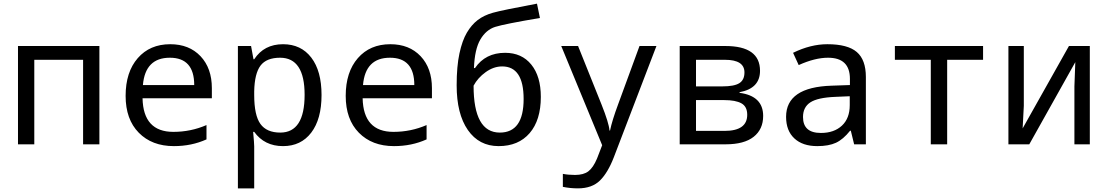

<svg xmlns="http://www.w3.org/2000/svg" viewBox="-20 -787 6041 1047"><path d="M167 0H78.1V-536.1H522V0H433.1V-460.9H167Z M1135.3 -251H757.3Q761.2 -67.9 925.3 -67.9Q1020.5 -67.9 1106 -105V-26.9Q1024.9 9.8 928.2 9.8Q808.6 9.8 736.8 -63.2Q665 -136.2 665 -264.2Q665 -394 731.2 -470Q797.4 -545.9 908.2 -545.9Q1011.7 -545.9 1073.5 -480.5Q1135.3 -415 1135.3 -306.2ZM759.3 -323.2H1039.1Q1039.1 -472.2 906.2 -472.2Q772 -472.2 759.3 -323.2Z M1366.2 -67.9H1360.4Q1366.2 -4.9 1366.2 11.2V240.2H1277.3V-536.1H1349.1L1362.3 -463.9H1366.2Q1419.9 -545.9 1523.4 -545.9Q1621.6 -545.9 1677.5 -472.9Q1733.4 -399.9 1733.4 -269Q1733.4 -137.2 1677.2 -63.7Q1621.1 9.8 1523.4 9.8Q1422.4 9.8 1366.2 -67.9ZM1366.2 -289.1V-269Q1366.2 -158.2 1400.1 -111.1Q1434.1 -64 1508.3 -64Q1641.1 -64 1641.1 -270Q1641.1 -472.2 1507.3 -472.2Q1433.1 -472.2 1400.6 -429.2Q1368.2 -386.2 1366.2 -289.1Z M2335.4 -251H1957.5Q1961.4 -67.9 2125.5 -67.9Q2220.7 -67.9 2306.2 -105V-26.9Q2225.1 9.8 2128.4 9.8Q2008.8 9.8 1937 -63.2Q1865.2 -136.2 1865.2 -264.2Q1865.2 -394 1931.4 -470Q1997.6 -545.9 2108.4 -545.9Q2211.9 -545.9 2273.7 -480.5Q2335.4 -415 2335.4 -306.2ZM1959.5 -323.2H2239.3Q2239.3 -472.2 2106.4 -472.2Q1972.2 -472.2 1959.5 -323.2Z M2908.2 -767.1 2924.3 -689Q2730.5 -656.2 2680.4 -640.4Q2630.4 -624.5 2599.4 -571.5Q2568.4 -518.6 2564.5 -416H2570.3Q2627 -499 2734.4 -499Q2825.2 -499 2877.2 -434.8Q2929.2 -370.6 2929.2 -258.8Q2929.2 -131.8 2868.2 -61Q2807.1 9.8 2699.2 9.8Q2592.3 9.8 2531.2 -78.1Q2470.2 -166 2470.2 -321.8Q2470.2 -425.3 2485.4 -495.6Q2500.5 -565.9 2525.9 -608.9Q2551.3 -651.9 2585 -677.7Q2618.7 -703.6 2668 -717.5Q2717.3 -731.4 2908.2 -767.1ZM2562.5 -319.8Q2562.5 -64 2705.6 -64Q2835.4 -64 2835.4 -247.1Q2835.4 -424.8 2718.3 -424.8Q2671.9 -424.8 2628.7 -393.8Q2585.4 -362.8 2562.5 -319.8Z M3040.5 -536.1H3132.3L3260.3 -216.8Q3300.3 -116.7 3303.7 -75.2H3306.6Q3317.9 -129.9 3350.6 -217.8L3467.3 -536.1H3559.6L3327.6 69.8Q3294.9 154.8 3251.5 197.5Q3208 240.2 3131.3 240.2Q3089.4 240.2 3049.3 231.9V161.1Q3079.6 167 3115.7 167Q3162.6 167 3188.7 147Q3214.8 127 3235.4 78.1L3263.7 4.9Z M4012.7 -284.2V-280.8Q4141.6 -263.7 4141.6 -154.8Q4141.6 -82 4089.8 -41Q4038.1 0 3936.5 0H3686.5V-536.1H3935.5Q4124.5 -536.1 4124.5 -400.9Q4124.5 -304.7 4012.7 -284.2ZM3775.4 -460.9V-315.9H3918.5Q3983.9 -315.9 4011.7 -333.5Q4039.6 -351.1 4039.6 -392.1Q4039.6 -460.9 3933.6 -460.9ZM3775.4 -241.2V-73.2H3930.7Q4054.7 -73.2 4054.7 -161.1Q4054.7 -206.1 4022.9 -223.6Q3991.2 -241.2 3928.7 -241.2Z M4637.7 0 4619.6 -74.2H4615.7Q4578.1 -26.9 4538.6 -8.5Q4499 9.8 4436.5 9.8Q4356.9 9.8 4311.8 -32.2Q4266.6 -74.2 4266.6 -149.9Q4266.6 -312 4515.6 -319.8L4614.7 -323.2V-356.9Q4614.7 -472.2 4495.6 -472.2Q4423.8 -472.2 4335.4 -432.1L4304.7 -499Q4400.4 -545.9 4491.7 -545.9Q4602.5 -545.9 4652.1 -503.4Q4701.7 -460.9 4701.7 -367.2V0ZM4613.8 -262.2 4534.7 -258.8Q4439 -254.9 4398.9 -228.8Q4358.9 -202.6 4358.9 -148.9Q4358.9 -62 4456.5 -62Q4528.3 -62 4571 -101.8Q4613.8 -141.6 4613.8 -213.9Z M5340.8 -460.9H5145V0H5055.7V-460.9H4859.9V-536.1H5340.8Z M5563 -536.1V-210L5556.6 -86.9L5809.1 -536.1H5922.9V0H5838.9V-315.9L5843.8 -448.2L5592.8 0H5479V-536.1Z"/></svg>

Font: Droid Sans Mono
Style: Regular
Weight: 400
Monospace: yes
Foundry: Ascender Corporation
Version: Version 1.00 build 112